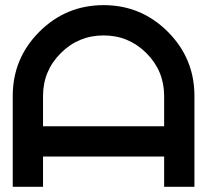

<svg xmlns="http://www.w3.org/2000/svg" viewBox="-20 -723 802 743"><path d="M29.3 -351.6Q29.3 -497.1 132.3 -600.1Q235.4 -703.1 380.9 -703.1Q526.4 -703.1 629.4 -600.1Q732.4 -497.1 732.4 -351.6V0H615.2V-117.2H146.5V0H29.3ZM615.2 -234.4V-351.6Q615.2 -448.7 546.6 -517.3Q478 -585.9 380.9 -585.9Q283.7 -585.9 215.1 -517.3Q146.5 -448.7 146.5 -351.6V-234.4Z"/></svg>

Font: Gerhaus
Style: Regular
Weight: 400
Designer: GGBotNet
Foundry: GGBotNet
Version: 1.01